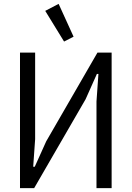

<svg xmlns="http://www.w3.org/2000/svg" viewBox="-20 -969 679 989"><path d="M83 0V-698H161V-252L151 -110H159L218 -241L482 -698H555V0H477V-446L487 -588H479L421 -458L156 0ZM310 -755 213 -913 282 -949 359 -780Z"/></svg>

Font: IBM Plex Sans Condensed
Style: Regular
Weight: 400
Width: 3
Designer: Mike Abbink, Paul van der Laan, Pieter van Rosmalen
Foundry: Bold Monday
Version: Version 3.201